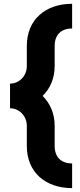

<svg xmlns="http://www.w3.org/2000/svg" viewBox="-20 -827 419 1010"><path d="M267.6 -59.1V-165C267.6 -229.5 243.7 -283.7 204.1 -322.3C243.7 -360.8 267.6 -415 267.6 -479.5V-585.4C267.6 -643.6 301.3 -677.2 359.4 -677.2V-807.1C220.2 -807.1 121.1 -724.6 121.1 -585.4V-479.5C121.1 -429.2 83 -387.2 32.7 -387.2V-257.3C83 -257.3 121.1 -215.3 121.1 -165V-59.1C121.1 80.1 220.2 162.6 359.4 162.6V32.7C301.3 32.7 267.6 -1 267.6 -59.1Z"/></svg>

Font: Giphurs ExtraBold
Style: Regular
Weight: 800
Version: Version 1.000